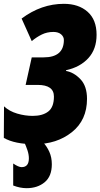

<svg xmlns="http://www.w3.org/2000/svg" viewBox="-23 -744 525 1004"><path d="M158 10Q274 10 353 -53Q432 -116 432 -227Q432 -294 397.5 -330Q363 -366 322 -373L323 -377Q396 -393 439 -440Q482 -487 482 -562Q482 -641 435 -682.5Q388 -724 311 -724Q193 -724 90 -647L143 -529Q168 -550 195.5 -563.5Q223 -577 256 -577Q282 -577 296.5 -564.5Q311 -552 311 -535Q311 -444 205 -444H143L111 -300H174Q259 -300 259 -239Q259 -184 229.5 -161Q200 -138 148 -138Q108 -138 67 -150Q26 -162 -2 -188L-3 -23Q54 10 158 10ZM116 240Q173 240 210.5 209Q248 178 248 115Q248 79 235 50Q222 21 202 0H104Q113 19 120.5 41.5Q128 64 128 84Q128 130 90 130Q74 130 46 111V226Q82 240 116 240Z"/></svg>

Font: Noto Sans Display Condensed Black
Style: Italic
Weight: 900
Width: 3
Italic angle: -192°
Designer: Monotype Design Team
Foundry: Monotype Imaging Inc.
Version: Version 1.900